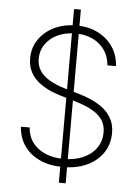

<svg xmlns="http://www.w3.org/2000/svg" viewBox="-61 -871 732 1013"><g transform="rotate(5 305.5 -364.0)"><path d="M289.6 96.2V-823.7H325.7V96.2ZM304.2 11.7Q233.4 11.7 180.7 -12.5Q127.9 -36.6 97.9 -80.1Q67.9 -123.5 64.5 -180.7H110.8Q113.8 -134.8 138.9 -101.1Q164.1 -67.4 206.5 -49.3Q249 -31.2 304.2 -31.2Q362.8 -31.2 407.2 -51Q451.7 -70.8 476.6 -106.4Q501.5 -142.1 501.5 -189.5Q501.5 -226.6 483.9 -253.7Q466.3 -280.8 431.4 -301Q396.5 -321.3 342.8 -337.4L259.3 -362.3Q170.9 -388.7 126.2 -433.6Q81.5 -478.5 81.5 -544.4Q81.5 -601.1 111.3 -644.8Q141.1 -688.5 192.4 -713.4Q243.7 -738.3 309.1 -738.3Q375 -738.3 424.8 -712.9Q474.6 -687.5 503.9 -643.6Q533.2 -599.6 536.1 -543H490.7Q485.4 -611.3 436 -653.6Q386.7 -695.8 308.1 -695.8Q255.9 -695.8 214.6 -676.5Q173.3 -657.2 149.9 -623.3Q126.5 -589.4 126.5 -545.9Q126.5 -509.8 144.8 -482.4Q163.1 -455.1 196.8 -435.8Q230.5 -416.5 275.4 -402.8L356 -379.4Q398.9 -366.7 433.8 -349.6Q468.8 -332.5 493.9 -309.8Q519 -287.1 532.7 -257.3Q546.4 -227.5 546.4 -189.5Q546.4 -131.3 516.6 -85.9Q486.8 -40.5 432.4 -14.4Q377.9 11.7 304.2 11.7Z"/></g></svg>

Font: Inter 18pt ExtraLight
Style: Regular
Weight: 250
Designer: Rasmus Andersson
Foundry: rsms
Version: Version 4.001;git-66647c0bb